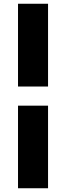

<svg xmlns="http://www.w3.org/2000/svg" viewBox="-20 -702 320 1023"><path d="M76 -241V-682H236V-241ZM236 -139V301H76V-139Z"/></svg>

Font: Bakbak One
Style: Regular
Weight: 400
Designer: Saumya Kishore and Sanchit Sawaria
Foundry: A Good Feeling
Version: Version 1.003; ttfautohint (v1.8.3)